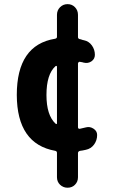

<svg xmlns="http://www.w3.org/2000/svg" viewBox="-20 -710 540 910"><path d="M250 -126V-392.6Q250 -400.4 243.2 -396.5Q200.2 -358.4 200.2 -259.8Q200.2 -164.1 243.2 -124Q250 -119.1 250 -126ZM387.7 -106.4Q406.2 -111.3 423.3 -100.1Q440.4 -88.9 440.4 -70.3Q440.4 -44.9 425.8 -24.9Q411.1 -4.9 386.7 0Q370.1 3.9 359.4 4.9Q350.6 6.8 349.6 14.6V129.9Q349.6 151.4 335.4 165.5Q321.3 179.7 300.3 179.7Q279.3 179.7 264.6 165.5Q250 151.4 250 129.9V14.6Q250 6.8 242.2 4.9Q60.5 -27.3 59.6 -259.8Q59.6 -497.1 241.2 -526.4Q250 -528.3 250 -535.2V-639.6Q250 -661.1 264.6 -675.8Q279.3 -690.4 300.3 -690.4Q321.3 -690.4 335.4 -675.8Q349.6 -661.1 349.6 -639.6V-534.2Q349.6 -526.4 358.4 -524.4Q361.3 -524.4 367.7 -522Q374 -519.5 377 -519.5Q401.4 -514.6 415.5 -494.6Q429.7 -474.6 429.7 -450.2Q429.7 -430.7 413.6 -419.4Q397.5 -408.2 377 -413.1Q372.1 -415 358.4 -417Q355.5 -418 352.5 -415Q349.6 -412.1 349.6 -409.2V-107.4Q349.6 -98.6 358.4 -99.6Q373 -102.5 387.7 -106.4Z"/></svg>

Font: Rounded Mgen+ 2m bold
Style: Bold
Weight: 700
Designer: [Source Han Sans]
Ryoko NISHIZUKA  (kana & ideographs); Paul D. Hunt (Latin, Greek & Cyrillic); Wenlong ZHANG  (bopomofo
Version: Version 1.059.20150602